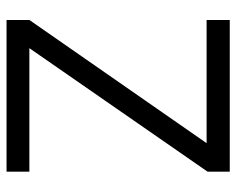

<svg xmlns="http://www.w3.org/2000/svg" viewBox="-86 -618 705 572"><g transform="rotate(-90 266.0 -332.5)"><path d="M492 0H40V-66L408 -597H40V-665H492V-597L125 -69H492Z"/></g></svg>

Font: Sulphur Point
Style: Regular
Weight: 400
Designer: Noponies / Dale Sattler
Foundry: Noponies
Version: Version 1.000; ttfautohint (v1.8)